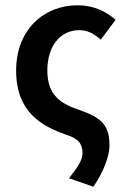

<svg xmlns="http://www.w3.org/2000/svg" viewBox="-20 -523 479 726"><path d="M229 -14C278 1 292 22 292 56C292 83 273 110 241 151L333 183C375 123 394 62 394 28C394 -49 365 -78 278 -108C209 -131 159 -164 159 -256C159 -348 207 -409 280 -409C311 -409 335 -396 361 -373L417 -448C382 -479 336 -503 273 -503C148 -503 41 -413 41 -256C41 -99 138 -46 229 -14Z"/></svg>

Font: DAIFUKU Sans Semibold
Style: Regular
Weight: 600
Designer: Original font ‘Source Sans 3’ : Paul D. Hunt
Foundry: Daifuku
Version: Version 1.000